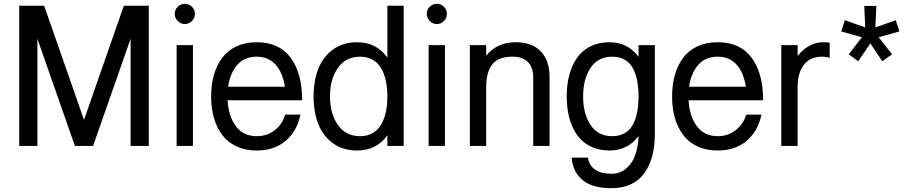

<svg xmlns="http://www.w3.org/2000/svg" viewBox="-20 -760 4750 1000"><path d="M80.1 0V-730H115.2H174.8H210L417.5 -135.7L625 -730H660.2H720.2H754.9V0H660.2V-558.1L464.8 0H370.1L174.8 -558.1V0Z M899.9 0V-524.9H984.9V0ZM905.8 -650.6Q890.1 -666.5 890.1 -688Q890.1 -709.5 905.8 -724.9Q921.4 -740.2 942.9 -740.2Q964.4 -740.2 979.7 -724.9Q995.1 -709.5 995.1 -688Q995.1 -666.5 979.7 -650.6Q964.4 -634.8 942.9 -634.8Q921.4 -634.8 905.8 -650.6Z M1316.9 23.9Q1257.8 23.9 1212.2 2.7Q1166.5 -18.6 1137.7 -56.6Q1108.9 -94.7 1094.2 -145.5Q1079.6 -196.3 1079.6 -257.8Q1079.6 -319.3 1094.2 -370.1Q1108.9 -420.9 1137.5 -459.2Q1166 -497.6 1211.9 -518.8Q1257.8 -540 1316.9 -540Q1434.1 -540 1493.9 -459.2Q1553.7 -378.4 1553.7 -237.8H1468.8H1165.5Q1169.9 -154.8 1208.5 -102.8Q1247.1 -50.8 1316.9 -50.8Q1370.6 -50.8 1410.4 -81.5Q1450.2 -112.3 1465.8 -163.1H1544.9Q1527.3 -77.1 1468 -26.6Q1408.7 23.9 1316.9 23.9ZM1316.9 -464.8Q1253.4 -464.8 1215.8 -422.1Q1178.2 -379.4 1168 -308.1H1463.9Q1452.6 -381.8 1415.5 -423.3Q1378.4 -464.8 1316.9 -464.8Z M2082.5 0H1997.6V-55.7Q1941.4 23.9 1840.3 23.9Q1767.1 23.9 1715.1 -13.2Q1663.1 -50.3 1638.2 -113Q1613.3 -175.8 1613.3 -257.8Q1613.3 -339.8 1638.2 -402.6Q1663.1 -465.3 1715.1 -502.7Q1767.1 -540 1840.3 -540Q1940.9 -540 1997.6 -460V-730H2082.5ZM1855.5 -464.8Q1780.8 -464.8 1739.7 -406.2Q1698.7 -347.7 1698.7 -257.8Q1698.7 -168 1739.7 -109.4Q1780.8 -50.8 1855.5 -50.8Q1893.1 -50.8 1921.1 -66.9Q1949.2 -83 1965.6 -111.8Q1981.9 -140.6 1989.7 -177Q1997.6 -213.4 1997.6 -257.8Q1997.6 -302.2 1989.7 -338.6Q1981.9 -375 1965.6 -403.8Q1949.2 -432.6 1921.1 -448.7Q1893.1 -464.8 1855.5 -464.8Z M2212.4 0V-524.9H2297.4V0ZM2218.3 -650.6Q2202.6 -666.5 2202.6 -688Q2202.6 -709.5 2218.3 -724.9Q2233.9 -740.2 2255.4 -740.2Q2276.9 -740.2 2292.2 -724.9Q2307.6 -709.5 2307.6 -688Q2307.6 -666.5 2292.2 -650.6Q2276.9 -634.8 2255.4 -634.8Q2233.9 -634.8 2218.3 -650.6Z M2427.2 0V-524.9H2512.2V-470.2Q2569.8 -540 2664.1 -540Q2752.4 -540 2797.4 -491.7Q2842.3 -443.4 2842.3 -357.9V0H2757.3V-357.9Q2757.3 -407.7 2730.2 -436.3Q2703.1 -464.8 2649.4 -464.8Q2575.2 -464.8 2543.7 -424.3Q2512.2 -383.8 2512.2 -308.1V0Z M3305.7 -51.8Q3251 23.9 3153.8 23.9Q3098.6 23.9 3055.7 2.7Q3012.7 -18.6 2985.8 -56.6Q2959 -94.7 2945.3 -145.5Q2931.6 -196.3 2931.6 -257.8Q2931.6 -319.3 2945.3 -370.1Q2959 -420.9 2985.8 -459.2Q3012.7 -497.6 3055.7 -518.8Q3098.6 -540 3153.8 -540Q3250.5 -540 3305.7 -463.9V-524.9H3390.6V-62Q3390.6 0 3377.7 50.3Q3364.7 100.6 3338.1 139.2Q3311.5 177.7 3267.3 199Q3223.1 220.2 3164.1 220.2Q3067.4 220.2 3015.9 179.2Q2964.4 138.2 2957 61H3042Q3057.1 145 3164.1 145Q3208.5 145 3240.5 118.4Q3272.5 91.8 3288.3 48.1Q3304.2 4.4 3305.7 -51.8ZM3168.9 -464.8Q3094.7 -464.8 3055.9 -406.7Q3017.1 -348.6 3017.1 -257.8Q3017.1 -167 3055.9 -108.9Q3094.7 -50.8 3168.9 -50.8Q3206.5 -50.8 3233.9 -66.7Q3261.2 -82.5 3276.6 -111.8Q3292 -141.1 3298.8 -177Q3305.7 -212.9 3305.7 -257.8Q3305.7 -302.7 3298.8 -338.6Q3292 -374.5 3276.6 -403.8Q3261.2 -433.1 3233.9 -449Q3206.5 -464.8 3168.9 -464.8Z M3717.8 23.9Q3658.7 23.9 3613 2.7Q3567.4 -18.6 3538.6 -56.6Q3509.8 -94.7 3495.1 -145.5Q3480.5 -196.3 3480.5 -257.8Q3480.5 -319.3 3495.1 -370.1Q3509.8 -420.9 3538.3 -459.2Q3566.9 -497.6 3612.8 -518.8Q3658.7 -540 3717.8 -540Q3835 -540 3894.8 -459.2Q3954.6 -378.4 3954.6 -237.8H3869.6H3566.4Q3570.8 -154.8 3609.4 -102.8Q3647.9 -50.8 3717.8 -50.8Q3771.5 -50.8 3811.3 -81.5Q3851.1 -112.3 3866.7 -163.1H3945.8Q3928.2 -77.1 3868.9 -26.6Q3809.6 23.9 3717.8 23.9ZM3717.8 -464.8Q3654.3 -464.8 3616.7 -422.1Q3579.1 -379.4 3568.8 -308.1H3864.7Q3853.5 -381.8 3816.4 -423.3Q3779.3 -464.8 3717.8 -464.8Z M4301.3 -458Q4285.2 -464.8 4261.2 -464.8Q4199.7 -464.8 4167 -422.6Q4134.3 -380.4 4134.3 -308.1V0H4049.3V-524.9H4134.3V-468.8Q4160.6 -502 4195.1 -521Q4229.5 -540 4266.6 -540Q4285.2 -540 4301.3 -537.6Z M4481.4 -729H4544.4L4539.1 -617.2L4645.5 -654.8L4664.1 -596.2L4556.2 -565.9L4626.5 -477.1L4575.2 -440.9L4513.2 -534.2L4450.2 -440.9L4400.4 -477.1L4469.2 -565.9L4361.3 -596.2L4380.4 -654.8L4486.3 -617.2Z"/></svg>

Font: Miedinger*
Style: Book
Weight: 400
Version: Version 001.000